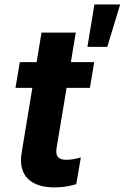

<svg xmlns="http://www.w3.org/2000/svg" viewBox="-20 -820 551 848"><path d="M396 -545.5H293L314.6 -676.1H163.4L141.7 -545.5H67.5L48.3 -431.8H122.9L76 -147.7C56.8 -41.2 120.7 11.7 231.9 7.5C271 6.4 299.7 -1.4 316.8 -6.7L337 -124.6C309.7 -116.5 286.9 -114.3 272.7 -114.3C242.5 -114.3 223 -125.7 230.1 -167.6L274.1 -431.8H377.1ZM366.1 -612.9H453.8L510.7 -800.4H397Z"/></svg>

Font: Magic Ui Pro
Style: Bold Italic
Weight: 700
Italic angle: -9.39999°
Designer: Stefan Endress, Andreas Faust
Version: Version 1.000;FEAKit 1.0